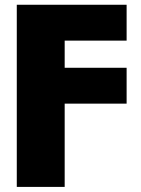

<svg xmlns="http://www.w3.org/2000/svg" viewBox="-20 -562 579 787"><path d="M48.8 204.1V-542.5H499V-395.5H245.1V-284.2H499V-137.2H245.1V204.1Z"/></svg>

Font: Inter 16pt Black
Style: Regular
Weight: 900
Version: Version 4.001;git-66647c0bb